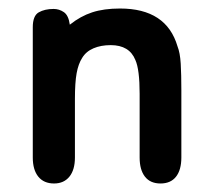

<svg xmlns="http://www.w3.org/2000/svg" viewBox="-20 -421 501 451"><path d="M144 -363Q141 -385 130 -392.5Q119 -400 106 -400Q85 -400 71 -392Q57 -384 57 -357V-51Q57 -22 70 -6Q83 10 107 10Q130 10 143 -6Q156 -22 156 -51V-189Q156 -227 160 -249Q164 -271 173 -285Q182 -300 199.5 -307.5Q217 -315 240 -315Q284 -315 298 -280Q303 -269 305.5 -249Q308 -229 308 -201V-51Q308 -22 320.5 -6Q333 10 357 10Q381 10 393.5 -6Q406 -22 406 -51V-209Q406 -246 404.5 -271.5Q403 -297 397 -312Q371 -401 262 -401Q224 -401 196.5 -392Q169 -383 144 -363Z"/></svg>

Font: Beiruti SemiBold
Style: Regular
Weight: 600
Designer: Arlette Boutros
Foundry: Boutros
Version: Version 1.41